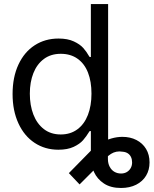

<svg xmlns="http://www.w3.org/2000/svg" viewBox="-20 -727 757 946"><path d="M511.7 -116.2V56.6Q511.7 78.1 520.5 94.7Q529.3 111.3 543.9 119.6Q558.6 127.9 576.2 127.9Q592.8 127.9 605 120.6Q617.2 113.3 624 101.1Q630.9 88.9 630.9 73.2Q630.9 58.6 625.5 46.9Q620.1 35.2 609.4 28.3Q598.6 21.5 584 20.5Q568.4 17.6 553.7 20.5Q539.1 23.4 526.9 31.2Q514.6 39.1 502.9 50.8L372.1 181.6L319.3 126L427.7 15.6Q450.2 -6.8 476.1 -22Q502 -37.1 529.3 -44.9Q556.6 -52.7 583 -52.7Q622.1 -52.7 652.3 -37.1Q682.6 -21.5 699.7 6.8Q716.8 35.2 716.8 73.2Q716.8 110.4 699.7 138.7Q682.6 167 650.9 183.1Q619.1 199.2 576.2 199.2Q525.4 199.2 492.2 177.2Q459 155.3 443.4 121.1Q427.7 86.9 427.7 48.8V-116.2ZM42 -263.7Q42 -346.7 70.8 -408.7Q99.6 -470.7 150.9 -503.9Q202.1 -537.1 268.6 -537.1Q313.5 -537.1 343.8 -522.9Q374 -508.8 390.1 -490.7Q406.2 -472.7 418.9 -450.2L421.9 -446.3H427.7V-707H512.7V0H430.7V-81.1H421.9L418.9 -77.1Q405.3 -54.7 389.2 -36.1Q373 -17.6 342.8 -3.4Q312.5 10.7 267.6 10.7Q202.1 10.7 150.9 -22.9Q99.6 -56.6 70.8 -119.1Q42 -181.6 42 -263.7ZM430.7 -265.6Q430.7 -325.2 413.6 -369.1Q396.5 -413.1 362.3 -437.5Q328.1 -461.9 279.3 -461.9Q230.5 -461.9 196.3 -436.5Q162.1 -411.1 144.5 -366.7Q127 -322.3 127 -265.6Q127 -208 144.5 -162.6Q162.1 -117.2 196.3 -90.8Q230.5 -64.5 279.3 -64.5Q327.1 -64.5 361.3 -89.8Q395.5 -115.2 413.1 -160.6Q430.7 -206.1 430.7 -265.6Z"/></svg>

Font: Pretendard JP Variable
Style: Regular
Weight: 400
Designer: Base glyphs from Inter by Rasmus Andersson; Hangul glyphs from Noto Sans CJK(Source Han Sans) by Jang Soo-young and Kang
Foundry: Kil Hyung-jin
Version: Version 1.307;Glyphs 3.2 (3192)